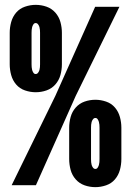

<svg xmlns="http://www.w3.org/2000/svg" viewBox="-20 -763 540 791"><path d="M127 -383Q105 -383 83 -390.5Q61 -398 46.5 -415Q32 -432 26 -454Q20 -476 20 -498V-628Q20 -650 26 -672Q32 -694 46.5 -711Q61 -728 83 -735.5Q105 -743 127 -743Q150 -743 171.5 -735.5Q193 -728 208 -711Q223 -694 229 -672Q235 -650 235 -628V-498Q235 -476 229 -454Q223 -432 208 -415Q193 -398 171.5 -390.5Q150 -383 127 -383ZM28 0 208 -368 372 -735H472L292 -368L128 0ZM127 -458Q133 -458 137 -463.5Q141 -469 142.5 -474.5Q144 -480 144.5 -486Q145 -492 145 -498V-628Q145 -634 144.5 -640Q144 -646 142.5 -651.5Q141 -657 137 -662.5Q133 -668 127 -668Q121 -668 117.5 -662.5Q114 -657 112.5 -651.5Q111 -646 110.5 -640Q110 -634 110 -628V-498Q110 -492 110.5 -486Q111 -480 112.5 -474.5Q114 -469 117.5 -463.5Q121 -458 127 -458ZM373 8Q350 8 328.5 0.5Q307 -7 292 -24Q277 -41 271 -63Q265 -85 265 -108V-237Q265 -259 271 -281Q277 -303 292 -320Q307 -337 328.5 -344.5Q350 -352 373 -352Q395 -352 417 -344.5Q439 -337 453.5 -320Q468 -303 474 -281Q480 -259 480 -237V-108Q480 -85 474 -63Q468 -41 453.5 -24Q439 -7 417 0.5Q395 8 373 8ZM373 -67Q379 -67 382.5 -72.5Q386 -78 387.5 -83.5Q389 -89 389.5 -95Q390 -101 390 -108V-237Q390 -243 389.5 -249Q389 -255 387.5 -260.5Q386 -266 382.5 -271.5Q379 -277 373 -277Q367 -277 363 -271.5Q359 -266 357.5 -260.5Q356 -255 355.5 -249Q355 -243 355 -237V-108Q355 -101 355.5 -95Q356 -89 357.5 -83.5Q359 -78 363 -72.5Q367 -67 373 -67Z"/></svg>

Font: Iosevka SS04 Heavy
Style: Regular
Weight: 900
Monospace: yes
Designer: Belleve Invis
Foundry: Belleve Invis
Version: Version 19.0.0; ttfautohint (v1.8.4)